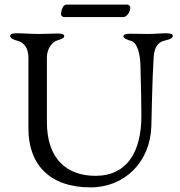

<svg xmlns="http://www.w3.org/2000/svg" viewBox="-20 -797 778 831"><path d="M258 -723H513C529 -723 544 -745 544 -765C544 -771 537 -777 531 -777H268C249 -777 244 -744 244 -735C244 -729 251 -723 258 -723ZM372 14C519 14 630 -95 635 -250C638 -342 638 -432 645 -547C647 -587 660 -615 695 -622C718 -627 728 -633 728 -642C728 -650 716 -653 699 -653C676 -653 650 -650 618 -650C589 -650 573 -651 543 -651C526 -651 514 -648 514 -640C514 -631 533 -624 547 -620C575 -612 587 -562 588 -511C590 -434 592 -340 592 -296C592 -140 530 -36 393 -36C271 -36 183 -108 183 -268V-549C183 -589 209 -616 225 -621C247 -628 258 -632 258 -641C258 -649 246 -652 229 -652C208 -652 180 -650 149 -650C112 -650 83 -653 53 -653C36 -653 24 -650 24 -642C24 -633 34 -626 57 -620C79 -614 103 -595 103 -547V-240C103 -87 193 14 372 14Z"/></svg>

Font: EB Garamond
Style: Regular
Weight: 400
Designer: Georg Duffner and Octavio Pardo
Foundry: Georg Duffner
Version: Version 1.000;PS 001.000;hotconv 1.0.88;makeotf.lib2.5.64775